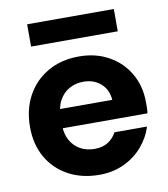

<svg xmlns="http://www.w3.org/2000/svg" viewBox="-79 -751 729 831"><g transform="rotate(-10 285.0 -336.0)"><path d="M292 12Q215 12 156 -20Q97 -52 64 -109.5Q31 -167 31 -243Q31 -321 63.5 -380.5Q96 -440 155 -474Q214 -508 292 -508Q366 -508 423 -476Q480 -444 512 -388.5Q544 -333 544 -262Q544 -252 544 -239.5Q544 -227 542 -214H131V-298H402Q399 -343 368.5 -370Q338 -397 292 -397Q258 -397 230 -381.5Q202 -366 185.5 -335.5Q169 -305 169 -257V-228Q169 -190 184.5 -161.5Q200 -133 227.5 -117.5Q255 -102 291 -102Q326 -102 350 -117.5Q374 -133 387 -158H530Q515 -110 481.5 -71.5Q448 -33 399.5 -10.5Q351 12 292 12ZM96 -586V-684H477V-586Z"/></g></svg>

Font: DM Sans 36pt ExtraBold
Style: Regular
Weight: 800
Designer: Colophon Foundry, Jonny Pinhorn
Foundry: Colophon Foundry
Version: Version 4.004;gftools[0.9.30]